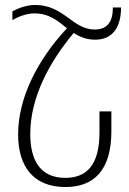

<svg xmlns="http://www.w3.org/2000/svg" viewBox="-20 -744 521 774"><path d="M30 -663C61 -681 94 -690 118 -690C179 -690 214 -659 250 -630C131 -503 53 -349 53 -202C53 -75 113 10 244 10C356 10 429 -55 429 -215V-295H381V-210C381 -77 328 -27 243 -27C140 -27 102 -101 102 -204C102 -351 179 -494 277 -611C301 -596 327 -584 364 -584C435 -584 468 -636 468 -714H435C435 -660 416 -625 361 -625C273 -625 237 -724 122 -724C94 -724 60 -715 30 -698Z"/></svg>

Font: Noto Serif Armenian ExtraCondensed Light
Style: Regular
Weight: 300
Width: 2
Designer: Monotype Design Team
Foundry: Monotype Imaging Inc.
Version: Version 2.008